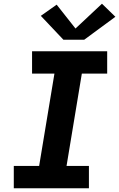

<svg xmlns="http://www.w3.org/2000/svg" viewBox="-20 -1010 640 1030"><path d="M54 0V-120H190L272 -615H152V-735H555V-615H419L337 -120H457V0ZM320 -797 199 -925 284 -985 385 -857 527 -990 599 -920 432 -797Z"/></svg>

Font: Iosevka SS04 Hv Ex Obl
Style: Regular
Weight: 900
Width: 7
Italic angle: -9°
Monospace: yes
Designer: Belleve Invis
Foundry: Belleve Invis
Version: Version 19.0.0; ttfautohint (v1.8.4)